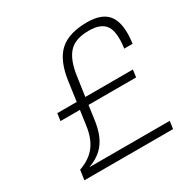

<svg xmlns="http://www.w3.org/2000/svg" viewBox="-162 -870 1007 1020"><g transform="rotate(-30 342.0 -360.0)"><path d="M620.6 -46.9 613.8 0H69.8L78.6 -60.1Q144 -83 178.7 -127.4Q213.4 -171.9 223.6 -246.1L236.3 -335.9H117.2L123.5 -380.9H242.7L259.3 -500Q275.9 -617.2 332.5 -668.7Q389.2 -720.2 502 -720.2Q597.2 -720.2 633.5 -666.7Q669.9 -613.3 654.3 -500H603Q616.2 -594.7 589.6 -635.7Q563 -676.8 487.3 -676.8Q402.8 -676.8 364 -633.8Q325.2 -590.8 312.5 -500L295.4 -380.9H587.4L581.1 -335.9H289.1L276.4 -246.1Q265.1 -165.5 229.7 -118.2Q194.3 -70.8 127.4 -46.9Z"/></g></svg>

Font: Fivo Sans Light
Style: Regular
Weight: 300
Designer: Alexander Slobzheninov
Foundry: Alexander Slobzheninov
Version: 1.0